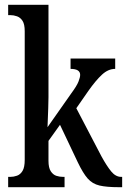

<svg xmlns="http://www.w3.org/2000/svg" viewBox="-20 -780 529 800"><path d="M14 0V-43H23Q37 -43 51 -48Q65 -53 74 -68Q83 -83 83 -114V-650Q83 -679 74 -693Q65 -707 51 -712Q37 -717 23 -717H14V-760H182V-375Q182 -358 181 -329.5Q180 -301 179 -277Q178 -253 178 -250L277 -391Q300 -422 307 -440Q314 -458 314 -468Q314 -493 274 -493V-536H460V-493Q431 -493 405 -469Q379 -445 348 -401L298 -329L403 -128Q425 -88 443.5 -65.5Q462 -43 485 -43H489V0H477Q424 0 394.5 -7Q365 -14 345.5 -36Q326 -58 304 -104L230 -260L182 -193V-110Q182 -81 191.5 -66.5Q201 -52 214.5 -47.5Q228 -43 243 -43H249V0Z"/></svg>

Font: Noto Serif Hebrew ExtraCondensed Medium
Style: Regular
Weight: 500
Width: 2
Designer: Monotype Design Team
Foundry: Monotype Imaging Inc.
Version: Version 2.004; ttfautohint (v1.8.4.7-5d5b)